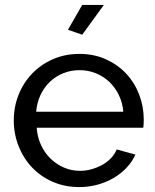

<svg xmlns="http://www.w3.org/2000/svg" viewBox="-20 -750 631 780"><path d="M314 -609 256 -629 314 -730H402ZM302 10Q243 10 194 -11.5Q145 -33 110 -70Q75 -107 55.5 -156.5Q36 -206 36 -261Q36 -316 55.5 -365Q75 -414 110.5 -451Q146 -488 195 -509.5Q244 -531 303 -531Q362 -531 410.5 -509Q459 -487 493 -450.5Q527 -414 545.5 -365.5Q564 -317 564 -265Q564 -254 563.5 -245Q563 -236 562 -231H129Q132 -192 147 -160Q162 -128 186 -105Q210 -82 240.5 -69Q271 -56 305 -56Q329 -56 352 -62.5Q375 -69 395 -80Q415 -91 430.5 -107Q446 -123 454 -143L530 -122Q517 -93 494.5 -69Q472 -45 442.5 -27.5Q413 -10 377 0Q341 10 302 10ZM481 -296Q478 -333 462.5 -364.5Q447 -396 423.5 -418Q400 -440 369 -452.5Q338 -465 303 -465Q268 -465 237 -452.5Q206 -440 182.5 -417.5Q159 -395 144.5 -364Q130 -333 127 -296Z"/></svg>

Font: Raleway Medium Alt1
Style: Regular
Weight: 500
Designer: Matt McInerney, Pablo Impallari, Rodrigo Fuenzalida
Foundry: Matt McInerney, Pablo Impallari, Rodrigo Fuenzalida
Version: Version 3.000g; ttfautohint (v1.5) -l 8 -r 28 -G 28 -x 14 -D